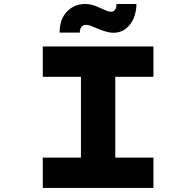

<svg xmlns="http://www.w3.org/2000/svg" viewBox="-20 -930 971 950"><path d="M191.7 0V-150.1H380.5V-549.9H191.7V-700H739.2V-549.9H550.5V-150.1H739.2V0ZM542.3 -768Q522.8 -768 502.4 -774.1Q482.1 -780.1 458.2 -790.4Q440.1 -798.6 427.8 -802.9Q415.5 -807.1 405.5 -807.1Q391.4 -807.1 383.1 -796.9Q374.9 -786.6 374.9 -768.6H275Q275 -834.6 311.1 -872.5Q347.3 -910.3 402.7 -910.3Q420.3 -910.3 438 -905.3Q455.7 -900.3 482.2 -887.7Q498.5 -880 509.4 -876Q520.3 -872 529.3 -872Q542.7 -872 549.9 -882.6Q557 -893.1 556 -910.3H655Q655 -871.5 641 -838.9Q626.9 -806.3 601.6 -787.2Q576.2 -768 542.3 -768Z"/></svg>

Font: Lexend Zetta
Style: Regular
Weight: 400
Designer: Bonnie Shaver-Troup, Thomas Jockin
Foundry: Lexend
Version: Version 1.007